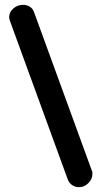

<svg xmlns="http://www.w3.org/2000/svg" viewBox="-20 -775 422 796"><path d="M307 1Q291 1 278.5 -8Q266 -17 261 -31L21 -689Q18 -697 18 -704Q18 -724 35 -739.5Q52 -755 76 -755Q90 -755 102.5 -748Q115 -741 121 -725L361 -67Q363 -63 363 -60Q363 -57 363 -53Q363 -33 346.5 -16Q330 1 307 1Z"/></svg>

Font: Dosis ExtraLight ExtraBold
Style: Regular
Weight: 800
Version: Version 3.001; ttfautohint (v1.8.2)